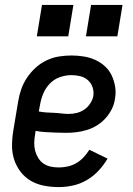

<svg xmlns="http://www.w3.org/2000/svg" viewBox="-20 -754 540 782"><path d="M220 8Q189 8 160 2.5Q131 -3 106.5 -17Q82 -31 64.5 -53.5Q47 -76 38 -103Q29 -130 29 -160Q29 -190 34 -221L54 -341Q58 -366 66.5 -390.5Q75 -415 90 -437.5Q105 -460 125.5 -478.5Q146 -497 170.5 -508.5Q195 -520 220.5 -524Q246 -528 271 -528Q296 -528 321 -524Q346 -520 368 -510Q390 -500 407.5 -484Q425 -468 435 -446.5Q445 -425 449 -400.5Q453 -376 448 -350Q445 -329 435 -309Q425 -289 409.5 -272Q394 -255 374.5 -243Q355 -231 333.5 -224.5Q312 -218 291 -215.5Q270 -213 249 -213Q238 -213 228 -213.5Q218 -214 207 -214H206Q185 -215 165 -216Q145 -217 125 -221L123 -207Q120 -190 119.5 -173Q119 -156 123 -140.5Q127 -125 135.5 -111Q144 -97 157 -88Q170 -79 186 -75.5Q202 -72 220 -72Q237 -72 255.5 -76Q274 -80 290.5 -89.5Q307 -99 320.5 -113.5Q334 -128 344 -144L418 -108Q403 -82 381.5 -59Q360 -36 333.5 -20.5Q307 -5 277.5 1.5Q248 8 220 8ZM260 -290Q276 -290 292.5 -294Q309 -298 323 -307.5Q337 -317 347 -332Q357 -347 360 -362Q363 -381 357 -398.5Q351 -416 338 -427.5Q325 -439 307.5 -443.5Q290 -448 271 -448Q248 -448 224.5 -440Q201 -432 183.5 -414Q166 -396 156.5 -373.5Q147 -351 143 -327L138 -300Q153 -297 168.5 -296Q184 -295 199 -294.5Q214 -294 229.5 -292Q245 -290 260 -290ZM330 -606 351 -734H479L458 -606ZM130 -606 151 -734H279L258 -606Z"/></svg>

Font: Iosevka SS04 Medium
Style: Italic
Weight: 500
Italic angle: -9°
Monospace: yes
Designer: Belleve Invis
Foundry: Belleve Invis
Version: Version 19.0.0; ttfautohint (v1.8.4)